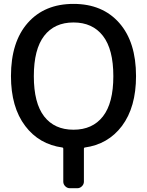

<svg xmlns="http://www.w3.org/2000/svg" viewBox="-20 -784 764 1000"><path d="M156.2 -387.2Q156.2 -247.1 210 -177.7Q263.7 -108.4 362.8 -108.4Q461.9 -108.4 516.1 -177.7Q570.3 -247.1 570.3 -387.2Q570.3 -527.3 516.1 -597.2Q461.9 -667 362.8 -667Q263.7 -667 210 -597.2Q156.2 -527.3 156.2 -387.2ZM688.5 -387.7Q688.5 -225.6 615.2 -127.9Q543 -32.2 420.9 -15.6Q417 -14.6 417 -9.8V162.1Q417 175.8 406.7 186Q396.5 196.3 382.8 196.3H343.8Q330.1 196.3 319.8 186Q309.6 175.8 309.6 162.1V-9.8Q309.6 -14.6 305.7 -15.6Q183.6 -32.2 111.3 -127.9Q37.1 -225.6 37.1 -387.7Q37.1 -565.4 124.5 -664.6Q211.9 -763.7 362.8 -763.7Q513.7 -763.7 601.1 -664.6Q688.5 -565.4 688.5 -387.7Z"/></svg>

Font: Gen Jyuu GothicL Medium
Style: Regular
Weight: 500
Designer: [Source Han Sans]
Ryoko NISHIZUKA  (kana & ideographs); Paul D. Hunt (Latin, Greek & Cyrillic); Wenlong ZHANG  (bopomofo
Version: Version 1.002.20150607